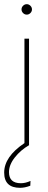

<svg xmlns="http://www.w3.org/2000/svg" viewBox="-46 -695 230 919"><path d="M93 -510V0Q53 23 25 58.5Q-3 94 -3 129Q-3 182 54 182Q76 182 100 171L99 194Q73 204 50 204Q-26 204 -26 131Q-26 55 71 -10V-510ZM64.5 -632.5Q57 -640 57 -650Q57 -660 64.5 -667.5Q72 -675 82 -675Q92 -675 99.5 -667.5Q107 -660 107 -650Q107 -640 99.5 -632.5Q92 -625 82 -625Q72 -625 64.5 -632.5Z"/></svg>

Font: Nacelle Thin
Style: Regular
Weight: 100
Designer: Sora Sagano
Foundry: Sora Sagano
Version: Version 1.000;FEAKit 1.0